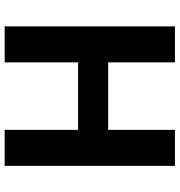

<svg xmlns="http://www.w3.org/2000/svg" viewBox="6 -760 754 805"><g transform="rotate(90 382.5 -357.0)"><path d="M675 0H524V-308H241V0H90V-714H241V-434H524V-714H675Z"/></g></svg>

Font: Noto Sans Adlam Unjoined
Style: Regular
Weight: 400
Designer: Mark Jamra, Neil Patel
Foundry: JamraPatel LLC
Version: Version 3.001